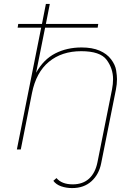

<svg xmlns="http://www.w3.org/2000/svg" viewBox="-20 -762 701 979"><path d="M348 197Q318 197 292 188Q266 179 252 160L268 146Q295 178 351 178Q402 178 434 149Q466 120 477 65L551 -305Q556.5 -333.5 556.5 -358.5Q556.5 -412.5 523.8 -456.8Q491 -501 394 -501Q295 -501 229.5 -447Q164 -393 143 -287L86 0H66L190 -621H70L73 -640H194L214 -742H234L214 -640H481L478 -621H210L164 -391Q202 -459 261.5 -489.5Q321 -520 396 -520Q450 -520 487.5 -504Q525 -488 546.5 -459.5Q568 -431 572.2 -403.2Q576.5 -375.5 576.5 -358.5Q576.5 -333 571 -305L496 70Q485 127 446.5 162Q408 197 348 197Z"/></svg>

Font: Argentum Sans Thin
Style: Italic
Weight: 100
Italic angle: -11°
Designer: Julieta Ulanovsky (font), Cristiano Sobral (main changes and remaster)
Foundry: Julieta Ulanovsky (font), Cristiano Sobral (main changes and remaster)
Version: Version 2.007;June 15, 2022;FontCreator 14.0.0.2814 64-bit; 